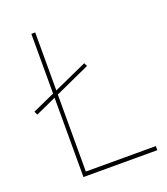

<svg xmlns="http://www.w3.org/2000/svg" viewBox="-130 -791 766 882"><g transform="rotate(-20 253.0 -350.0)"><path d="M25 -342 316 -474 308 -490 17 -359ZM126 0H487V-20H145V-700H126Z"/></g></svg>

Font: Advent Pro Thin
Style: Regular
Weight: 250
Version: Version 3.000